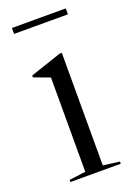

<svg xmlns="http://www.w3.org/2000/svg" viewBox="-117 -622 463 670"><g transform="rotate(-20 114.5 -287.5)"><path d="M212 -8V0H25V-8L86 -16V-366L27 -388V-395L143 -434H151V-16ZM17 -575H217V-553H17Z"/></g></svg>

Font: Libre Caslon Display
Style: Regular
Weight: 400
Designer: Pablo Impallari, Rodrigo Fuenzalida
Foundry: Pablo Impallari, Rodrigo Fuenzalida
Version: Version 1.002; ttfautohint (v1.5)